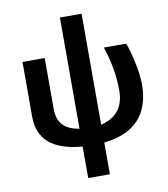

<svg xmlns="http://www.w3.org/2000/svg" viewBox="-97 -801 941 1073"><g transform="rotate(-10 374.0 -264.5)"><path d="M703 -273C703 -340.9 675.2 -466.6 655 -512H529C551 -444.6 572 -359.6 572 -263C572 -163.6 523.3 -110.8 439 -90V-720H316V-89C238.7 -101.1 193 -139 193 -223V-512H67V-200C67 -72 150 -1.3 316 12V191H439V11C605.5 -6.5 703 -95.8 703 -273Z"/></g></svg>

Font: Fog Sans
Style: Bold
Weight: 700
Foundry: Intel Corporation
Version: Version 1.00